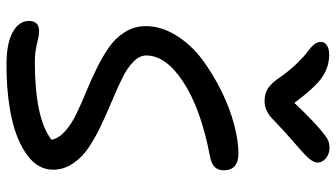

<svg xmlns="http://www.w3.org/2000/svg" viewBox="-243 -772 1041 595"><g transform="rotate(90 277.5 -474.5)"><path d="M438 -975.1Q457 -975.1 470.5 -963.9Q483.9 -952.6 483.9 -938Q483.9 -925.8 469.7 -909.9Q455.6 -894 401.9 -848.1Q385.7 -834 366 -814.9Q346.2 -795.9 338.9 -790Q331.5 -784.2 319.8 -779.1Q308.1 -773.9 293 -773.9Q270 -773.9 253.4 -784.7Q236.8 -795.4 217.8 -824.2Q197.3 -853 175.3 -875.5Q153.3 -897.9 140.1 -907.2Q127 -916.5 118.4 -926.8Q109.9 -937 109.9 -948.2Q109.9 -960.4 120.8 -967.3Q131.8 -974.1 149.9 -974.1Q187 -974.1 218.8 -952.6Q250.5 -931.2 298.8 -866.2Q346.2 -916 374.5 -940.7Q402.8 -965.3 413.8 -970.2Q424.8 -975.1 438 -975.1ZM180.2 25.9Q114.3 25.9 79.6 6.6Q44.9 -12.7 44.9 -43.9Q44.9 -75.2 77.1 -75.2Q89.8 -75.2 115.7 -68.6Q141.6 -62 170.9 -62Q347.7 -62 413.1 -113.8Q408.7 -136.2 386.7 -155.8Q364.7 -175.3 333.5 -190.4Q302.2 -205.6 265.4 -220.7Q228.5 -235.8 192.6 -253.4Q156.7 -271 127.2 -291.3Q97.7 -311.5 79.3 -341.1Q61 -370.6 61 -405.8Q61 -454.1 90.1 -500.5Q119.1 -546.9 164.3 -580.6Q209.5 -614.3 262.7 -640.4Q315.9 -666.5 366.5 -679.7Q417 -692.9 455.1 -692.9Q507.8 -692.9 507.8 -647Q507.8 -629.4 497.1 -618.9Q486.3 -608.4 460.9 -604Q316.9 -576.2 234.4 -522.2Q151.9 -468.3 151.9 -407.2Q151.9 -386.2 171.4 -367.2Q190.9 -348.1 222.2 -332.8Q253.4 -317.4 291 -301.8Q328.6 -286.1 366.5 -268.3Q404.3 -250.5 435.5 -230Q466.8 -209.5 486.3 -180.7Q505.9 -151.9 505.9 -118.2Q505.9 -71.3 460.4 -38.1Q415 -4.9 342.8 10.5Q270.5 25.9 180.2 25.9Z"/></g></svg>

Font: Shantell Sans Bouncy
Style: Regular
Weight: 400
Designer: Stephen Nixon, Anya Danilova, Shantell Martin
Foundry: Arrow Type
Version: Version 1.006;[9816181b4]